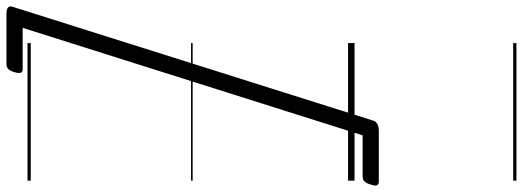

<svg xmlns="http://www.w3.org/2000/svg" viewBox="-546 -584 1615 593"><g transform="rotate(-90 261.5 -287.5)"><path d="M-12 50Q-8 36 -2 30.5Q4 25 12 25H140L472 -1025H344Q336 -1025 333.5 -1030.5Q331 -1036 335 -1050Q339 -1064 345 -1069.5Q351 -1075 359 -1075H516Q543 -1075 537 -1056L186 56Q181 75 153 75H-3Q-11 75 -14 69.5Q-17 64 -12 50ZM0 490H425V500H0ZM0 -20H425V0H0ZM0 -505H425V-500H0ZM0 -1010H425V-1000H0Z"/></g></svg>

Font: Playwrite US Trad Guides
Style: Regular
Weight: 400
Designer: Veronika Burian, José Scaglione
Foundry: TypeTogether
Version: Version 1.003